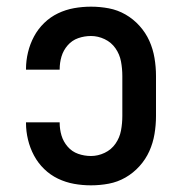

<svg xmlns="http://www.w3.org/2000/svg" viewBox="-20 -548 540 576"><path d="M253 8Q227 8 202 3.5Q177 -1 154 -12Q131 -23 112.5 -41Q94 -59 82 -81.5Q70 -104 64 -129Q58 -154 58 -179V-181H159V-180Q159 -160 164.5 -141.5Q170 -123 183 -108Q196 -93 214.5 -86.5Q233 -80 253 -80Q274 -80 294 -89.5Q314 -99 326.5 -117Q339 -135 343 -156.5Q347 -178 347 -200V-320Q347 -342 343 -363.5Q339 -385 326.5 -403Q314 -421 294 -430.5Q274 -440 253 -440Q233 -440 214.5 -433.5Q196 -427 183 -412Q170 -397 164.5 -378.5Q159 -360 159 -340V-339H58V-341Q58 -366 64 -391Q70 -416 82 -438.5Q94 -461 112.5 -479Q131 -497 154 -508Q177 -519 202 -523.5Q227 -528 253 -528Q280 -528 306.5 -523Q333 -518 356.5 -504.5Q380 -491 398.5 -470.5Q417 -450 428 -425.5Q439 -401 443.5 -374Q448 -347 448 -320V-200Q448 -173 443.5 -146Q439 -119 428 -94.5Q417 -70 398.5 -49.5Q380 -29 356.5 -15.5Q333 -2 306.5 3Q280 8 253 8Z"/></svg>

Font: Iosevka Curly Semibold
Style: Regular
Weight: 600
Monospace: yes
Designer: Belleve Invis
Foundry: Belleve Invis
Version: Version 22.1.2; ttfautohint (v1.8.4)